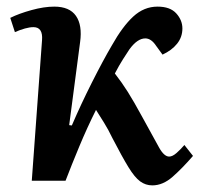

<svg xmlns="http://www.w3.org/2000/svg" viewBox="-20 -546 611 580"><path d="M189 -168 197 -167Q224 -230 257.5 -296.5Q291 -363 318 -409Q350 -466 382.5 -496Q415 -526 456 -526Q494 -526 512.5 -505.5Q531 -485 531 -460Q531 -434 515 -414Q499 -394 471 -381L452 -407Q437 -430 419 -430Q395 -430 371 -397Q363 -385 351.5 -367Q340 -349 327 -324Q348 -297 366 -268.5Q384 -240 409 -194Q446 -126 461 -99.5Q476 -73 491 -73Q501 -73 513.5 -84Q526 -95 537 -108L563 -75Q531 -38 501.5 -12Q472 14 440 14Q420 14 403.5 2Q387 -10 368 -41Q349 -72 320 -128Q307 -155 294.5 -175Q282 -195 270 -214Q243 -160 219.5 -103.5Q196 -47 178 0H76L107 -425Q110 -464 81 -464Q70 -464 55.5 -460Q41 -456 25 -449L11 -492Q37 -505 75 -515.5Q113 -526 144 -526Q190 -526 209.5 -498Q229 -470 222 -419Z"/></svg>

Font: Literata 36pt SemiBold
Style: Italic
Weight: 600
Italic angle: -2°
Designer: Latin by Veronika Burian and Jose Scaglione. Greek by Irene Vlachou. Cyrillic by Vera Evstafieva
Foundry: TypeTogether
Version: Version 3.002